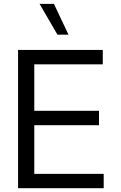

<svg xmlns="http://www.w3.org/2000/svg" viewBox="-20 -997 640 1017"><path d="M75.7 0V-732.4H524.4V-656.2H161.6V-410.2H504.4V-334H161.6V-76.2H529.3V0ZM342.8 -813.5H284.2L189.5 -976.6H265.6Z"/></svg>

Font: Kumbh Sans
Style: Regular
Weight: 400
Version: Version 1.005